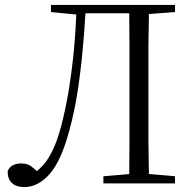

<svg xmlns="http://www.w3.org/2000/svg" viewBox="-20 -745 793 780"><path d="M11 -49Q18 -67 33 -74Q48 -81 65 -81Q90 -81 106 -70Q116 -62 130 -50Q144 -62 157 -76Q176 -98 193.5 -133.5Q211 -169 227 -227Q247 -302 260 -383Q273 -464 281 -549Q287 -616 290 -686L187 -696V-725H691V-696L585 -688Q584 -624 583 -559Q583 -475 583 -390V-335Q583 -250 583 -167Q584 -103 585 -38L691 -29V0H400V-29L505 -38Q506 -102 506 -166Q506 -249 506 -335V-390Q506 -475 506 -559Q506 -625 505 -691H327Q323 -616 316 -544Q308 -457 295.5 -375Q283 -293 262 -216Q229 -92 182 -38.5Q135 15 78 15Q47 15 29 -1Q11 -17 11 -49Z"/></svg>

Font: Early Summer Mincho Light
Style: Regular
Weight: 300
Designer: GuiWonder
Version: Version 1.002